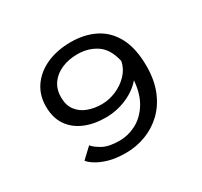

<svg xmlns="http://www.w3.org/2000/svg" viewBox="-148 -904 1171 1113"><g transform="rotate(-30 437.5 -347.5)"><path d="M399.5 11Q332.5 11 284.2 -3.2Q236 -17.5 206.8 -36.5Q177.5 -55.5 167 -70.5L235 -134.5Q250 -114 290.5 -91.5Q331 -69 401.5 -69Q460 -69 513.8 -97Q567.5 -125 604.2 -183Q641 -241 648.5 -331Q606.5 -282 540 -253.5Q473.5 -225 400 -225Q321.5 -225 260.8 -250.8Q200 -276.5 165.2 -327.5Q130.5 -378.5 130.5 -453.5Q130.5 -530 170.2 -586.8Q210 -643.5 280 -674.8Q350 -706 441.5 -706Q531.5 -706 602 -670.8Q672.5 -635.5 712.8 -560.2Q753 -485 753 -365.5Q753 -273 724.2 -202.5Q695.5 -132 645.8 -84.5Q596 -37 532.2 -13Q468.5 11 399.5 11ZM233 -456Q233 -402.5 258.8 -368.8Q284.5 -335 326.8 -319.2Q369 -303.5 419 -303.5Q467.5 -303.5 515 -323.8Q562.5 -344 597 -380.2Q631.5 -416.5 641 -464Q621.5 -552.5 566.8 -589.2Q512 -626 439.5 -626Q381 -626 334.2 -606Q287.5 -586 260.2 -548Q233 -510 233 -456Z"/></g></svg>

Font: Trispace SemiExpanded
Style: Regular
Weight: 400
Width: 6
Designer: Tyler Finck
Foundry: Etcetera Type Company
Version: Version 1.210; ttfautohint (v1.8.3)